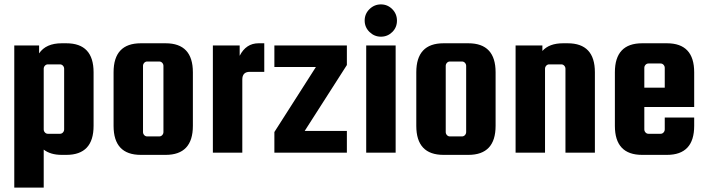

<svg xmlns="http://www.w3.org/2000/svg" viewBox="-20 -695 3209 874"><path d="M282 10H261Q210 10 179 -14V159H45V-488H158V-452Q189 -498 261 -498H282Q406 -498 406 -366V-122Q406 10 282 10ZM179 -382V-106Q179 -98 184.5 -92Q190 -86 198 -86H253Q261 -86 266.5 -92Q272 -98 272 -106V-382Q272 -390 266.5 -396Q261 -402 253 -402H198Q190 -402 184.5 -396Q179 -390 179 -382Z M858 -366V-122Q858 10 734 10H621Q497 10 497 -122V-366Q497 -498 621 -498H734Q858 -498 858 -366ZM724 -94V-395Q724 -403 718.5 -409Q713 -415 705 -415H650Q642 -415 636.5 -409Q631 -403 631 -395V-94Q631 -86 636.5 -80Q642 -74 650 -74H705Q713 -74 718.5 -80Q724 -86 724 -94Z M1157 -498H1183V-368H1117Q1083 -368 1083 -333V0H949V-488H1071V-441Q1100 -498 1157 -498Z M1367 -99H1559V0H1229V-94L1418 -390H1229V-488H1559V-399Z M1765.5 -549Q1744 -528 1714 -528Q1684 -528 1662 -549.5Q1640 -571 1640 -601.5Q1640 -632 1662 -653.5Q1684 -675 1714 -675Q1744 -675 1765.5 -653.5Q1787 -632 1787 -601Q1787 -570 1765.5 -549ZM1647 0V-488H1781V0Z M2236 -366V-122Q2236 10 2112 10H1999Q1875 10 1875 -122V-366Q1875 -498 1999 -498H2112Q2236 -498 2236 -366ZM2102 -94V-395Q2102 -403 2096.5 -409Q2091 -415 2083 -415H2028Q2020 -415 2014.5 -409Q2009 -403 2009 -395V-94Q2009 -86 2014.5 -80Q2020 -74 2028 -74H2083Q2091 -74 2096.5 -80Q2102 -86 2102 -94Z M2461 0H2327V-488H2449V-463Q2480 -498 2543 -498H2564Q2688 -498 2688 -366V0H2554V-382Q2554 -390 2548.5 -396Q2543 -402 2535 -402H2480Q2472 -402 2466.5 -396Q2461 -390 2461 -382Z M3016 -498Q3140 -498 3140 -366V-208H2913V-106Q2913 -98 2918.5 -92Q2924 -86 2932 -86H2987Q2995 -86 3000.5 -92Q3006 -98 3006 -106V-160H3140V-122Q3140 10 3016 10H2903Q2779 10 2779 -122V-366Q2779 -498 2903 -498ZM2913 -296H3006V-386Q3006 -394 3000.5 -400Q2995 -406 2987 -406H2932Q2924 -406 2918.5 -400Q2913 -394 2913 -386Z"/></svg>

Font: Squada One
Style: Regular
Weight: 400
Designer: Joe Prince
Foundry: Joe Prince
Version: Version 1.001